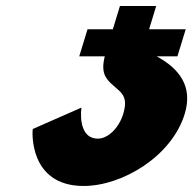

<svg xmlns="http://www.w3.org/2000/svg" viewBox="-20 -618 641 637"><path d="M250.1 -261C245 -218 252.1 -158 304.6 -158C337.4 -158 374.1 -192 388.8 -240C410.5 -311 369.8 -314 337.3 -353C319.2 -374.9 320.2 -400.7 327.6 -431H242.9L270.4 -521H354.4L377.9 -598H498.2L474.7 -521H596.2L568.6 -431H500C574.6 -390.3 620.8 -331.8 592.8 -240C549.6 -99 385.7 -1 257.4 -1C73.9 -1 87.2 -185 88.7 -190Z"/></svg>

Font: Hussar
Style: BdSuprConOblThree
Weight: 700
Foundry: Cannot Into Space Fonts
Version: Version 2.00